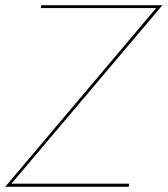

<svg xmlns="http://www.w3.org/2000/svg" viewBox="-28 -720 646 740"><path d="M131 -700H598L16 -12H470L468 0H-8L574 -689H129Z"/></svg>

Font: Jost Thin
Style: Italic
Weight: 200
Italic angle: -5°
Version: Version 3.710